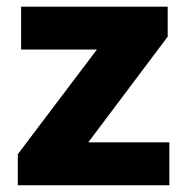

<svg xmlns="http://www.w3.org/2000/svg" viewBox="-20 -548 555 568"><path d="M481 -127V0H32.7V-91.8L266.6 -401.4H42.5V-528.3H476.1V-439.5L241.2 -127Z"/></svg>

Font: Vazirmatn RD UI FD Black
Style: Regular
Weight: 900
Designer: Saber Rastikerdar
Foundry: Saber Rastikerdar
Version: Version 33.003